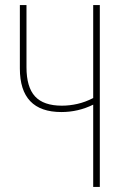

<svg xmlns="http://www.w3.org/2000/svg" viewBox="-20 -734 490 754"><path d="M346 0V-323Q287 -294 221 -294Q58 -294 58 -465V-714H84V-470Q84 -392 117.5 -355.5Q151 -319 223 -319Q253 -319 284 -326Q315 -333 346 -349V-714H372V0Z"/></svg>

Font: Noto Sans ExtraCondensed Thin
Style: Regular
Weight: 100
Width: 2
Designer: Monotype Design Team
Foundry: Monotype Imaging Inc.
Version: Version 2.013; ttfautohint (v1.8.4.7-5d5b)